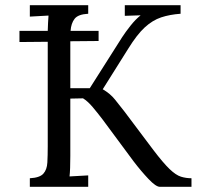

<svg xmlns="http://www.w3.org/2000/svg" viewBox="-20 -720 763 740"><path d="M95 0V-33Q133 -35 147 -50.5Q161 -66 162.5 -93.5Q164 -121 164 -156V-559L55 -558V-601H164Q165 -635 167 -660Q149 -659 131 -658Q113 -657 95 -656V-700H320V-667Q281 -665 267.5 -647.5Q254 -630 252 -601H360V-562L251 -561Q251 -556 251 -552Q251 -548 251 -544V-380H326L451 -577Q464 -597 483 -621Q502 -645 522 -661Q507 -660 491.5 -660Q476 -660 461 -659V-700H676V-667Q634 -664 601 -653Q568 -642 538 -614.5Q508 -587 474 -532L376 -376Q405 -359 423 -336.5Q441 -314 459 -291L571 -142Q609 -92 633.5 -68.5Q658 -45 677.5 -39Q697 -33 718 -33V0H596Q581 0 552.5 -30Q524 -60 495 -98L375 -260Q356 -285 337 -307.5Q318 -330 300 -341L251 -340V-119Q251 -66 248 -40Q266 -41 284 -42Q302 -43 320 -44V0Z"/></svg>

Font: Lora
Style: Regular
Weight: 400
Designer: Olga Karpushina, Alexei Vanyashin (Cyrillic)
Foundry: Cyreal
Version: Version 3.005; ttfautohint (v1.8.4.7-5d5b)